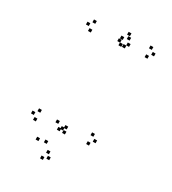

<svg xmlns="http://www.w3.org/2000/svg" viewBox="-224 -866 1069 1191"><g transform="rotate(30 310.0 -271.0)"><path d="M309.5 -30.5V-50.5H289.5V-30.5ZM388.5 -667.5V-687.5H368.5V-667.5ZM370.5 -646V-666H350.5V-646ZM524 -661V-681H504V-661ZM552 -694V-714H532V-694ZM520 -722V-742H500V-722ZM360 -727.5V-747.5H340V-727.5ZM333 -685V-705H313V-685ZM372 -703V-723H352V-703ZM135.5 -686.5V-706.5H115.5V-686.5ZM107.5 -654.5V-674.5H87.5V-654.5ZM138.5 -626V-646H118.5V-626ZM346.5 -643.5V-663.5H326.5V-643.5ZM327.5 -662.5V-682.5H307.5V-662.5ZM247 -34.5V-54.5H227V-34.5ZM277.5 1V-19H257.5V1ZM479.5 -13V-33H459.5V-13ZM507.5 -46V-66H487.5V-46ZM475.5 -74V-94H455.5V-74ZM116 -38.5V-58.5H96V-38.5ZM88 -6.5V-26.5H68V-6.5ZM119 22V2H99V22ZM311 189V169H291V189ZM291 158V138H271V158ZM247 109V89H227V109ZM315.5 2V-18H295.5V2ZM293 -13.5V-33.5H273V-13.5ZM194 119.5V99.5H174V119.5ZM276 207V187H256V207Z"/></g></svg>

Font: Monaspace Radon Dots Var
Style: Regular
Weight: 400
Designer: Riley Cran and the Lettermatic Team
Version: Version 1.100 (Monaspace Radon Dots)